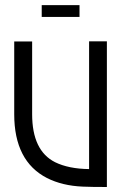

<svg xmlns="http://www.w3.org/2000/svg" viewBox="-20 -747 504 764"><path d="M405.3 -2.9Q343.3 -2.9 309.1 -4.4Q228 -7.8 167 -38.6Q36.6 -105.5 36.6 -292.5V-582H107.9V-292.5Q107.9 -147.5 199.2 -101.6Q252.9 -75.2 334.5 -74.2V-582.5H405.3ZM296.4 -679.7H146V-726.6H296.4Z"/></svg>

Font: Greenwashing Machine
Style: Regular
Weight: 400
Designer: Tup Wanders
Foundry: Free font, DO NOT SELL
Version: Version 1.00;August 10, 2023;FontCreator 11.5.0.2430 64-bit